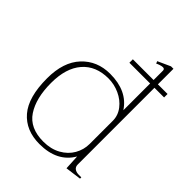

<svg xmlns="http://www.w3.org/2000/svg" viewBox="-208 -825 943 943"><g transform="rotate(45 263.5 -353.5)"><path d="M438 -585V-52Q438 -36 449 -28Q460 -20 478 -20H495V-11L412 0L408 -78Q357 10 234 10Q139 10 85.5 -52Q32 -114 32 -245Q32 -358 89 -419Q146 -480 236 -480Q355 -480 408 -399V-585H264V-609H408V-674Q408 -686 396 -686Q389 -686 378 -682.5Q367 -679 360 -675L355 -687L421 -717H438V-609H505V-585ZM408 -326Q408 -363 384.5 -393.5Q361 -424 323.5 -441Q286 -458 246 -458Q159 -458 110.5 -402Q62 -346 62 -243Q62 -137 103.5 -74.5Q145 -12 239 -12Q291 -12 329.5 -33.5Q368 -55 388 -90Q408 -125 408 -165Z"/></g></svg>

Font: Taviraj Thin
Style: Regular
Weight: 100
Designer: Katatrad Team
Foundry: CadsonDemak
Version: Version 1.030